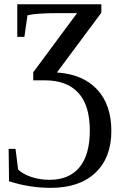

<svg xmlns="http://www.w3.org/2000/svg" viewBox="-20 -675 579 911"><path d="M220.7 216.3Q119.1 216.3 22.9 185.1L21 31.2H53.7L65.9 129.4Q88.9 151.4 129.2 164.8Q169.4 178.2 214.8 178.2Q308.1 178.2 357.2 118.7Q406.2 59.1 406.2 -55.2Q406.2 -174.8 351.8 -234.4Q297.4 -293.9 191.9 -293.9H137.7V-332L345.7 -612.8H262.2Q151.4 -612.8 110.4 -602.5L95.7 -500H62V-654.8H460.9V-614.7L250 -331.1Q373.5 -322.8 440.9 -250.5Q508.3 -178.2 508.3 -53.7Q508.3 72.8 432.9 144.5Q357.4 216.3 220.7 216.3Z"/></svg>

Font: Tinos
Style: Regular
Weight: 400
Designer: Steve Matteson
Foundry: Monotype Imaging Inc.
Version: Version 1.23